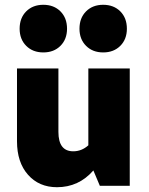

<svg xmlns="http://www.w3.org/2000/svg" viewBox="-20 -776 624 802"><path d="M312 -656Q312 -701 339.5 -728.5Q367 -756 411 -756Q455 -756 482.5 -728.5Q510 -701 510 -656Q510 -612 482.5 -584.5Q455 -557 411 -557Q367 -557 339.5 -584.5Q312 -612 312 -656ZM62 -656Q62 -701 89.5 -728.5Q117 -756 161 -756Q205 -756 232.5 -728.5Q260 -701 260 -656Q260 -612 232.5 -584.5Q205 -557 161 -557Q117 -557 89.5 -584.5Q62 -612 62 -656ZM218 6Q143 6 97 -46Q51 -98 51 -186V-490H224V-225Q224 -144 286 -144Q321 -144 349 -169V-490H522V0H397L370 -64Q309 6 218 6Z"/></svg>

Font: Cantarell Extra Bold
Style: Regular
Weight: 800
Designer: Dave Crossland, Nikolaus Waxweiler, Florian Fecher, Jacques Le Bailly, Eben Sorkin, Alexei Vanyashin, Alexios Zavras, Em
Version: Version 0.303